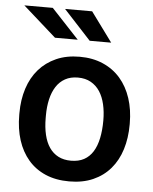

<svg xmlns="http://www.w3.org/2000/svg" viewBox="-53 -786 672 841"><g transform="rotate(5 282.5 -365.5)"><path d="M282.5 10Q223.5 10 178.2 -9.5Q133 -29 102.2 -64.8Q71.5 -100.5 55.5 -150.2Q39.5 -200 39.5 -261V-269Q39.5 -328 55.5 -377.5Q71.5 -427 102.5 -462.5Q133.5 -498 178.5 -518Q223.5 -538 281.5 -538Q339 -538 384.2 -518.2Q429.5 -498.5 460.8 -462.5Q492 -426.5 508.5 -376.5Q525 -326.5 525 -266V-261Q525 -201.5 509.5 -151.8Q494 -102 463.2 -66Q432.5 -30 387.2 -10Q342 10 282.5 10ZM282.5 -81Q316 -81 339.8 -94Q363.5 -107 378.8 -131.5Q394 -156 401.2 -190.8Q408.5 -225.5 408.5 -269Q408.5 -307 401 -339.5Q393.5 -372 378 -395.8Q362.5 -419.5 338.5 -433Q314.5 -446.5 281.5 -446.5Q249 -446.5 225.2 -433.2Q201.5 -420 186.2 -396.2Q171 -372.5 163.5 -340Q156 -307.5 156 -269V-258.5Q156 -217 163.8 -184.2Q171.5 -151.5 187.2 -128.5Q203 -105.5 226.8 -93.2Q250.5 -81 282.5 -81ZM413 -611.5H318.5L199 -741H318ZM266 -611.5H166L20 -741H145Z"/></g></svg>

Font: Roberto Sans Medium
Style: Regular
Weight: 500
Designer: Google (font) & Cristiano Sobral (main changes)
Version: Version 1.000;October 12, 2021;FontCreator 14.0.0.2814 64-bi